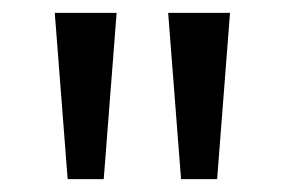

<svg xmlns="http://www.w3.org/2000/svg" viewBox="-20 -978 442 298"><path d="M85 -700 65 -958H161L141 -700ZM261 -700 241 -958H337L317 -700Z"/></svg>

Font: Noto Sans Khmer UI
Style: Regular
Weight: 400
Designer: Danh Hong and the Monotype Design Team
Foundry: Monotype Imaging Inc.
Version: Version 2.002